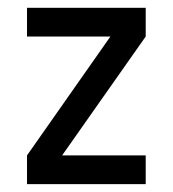

<svg xmlns="http://www.w3.org/2000/svg" viewBox="-20 -469 440 489"><path d="M351.1 0H48.8V-73.2L261.2 -376H48.8V-449.2H351.1V-376L138.2 -73.2H351.1Z"/></svg>

Font: Catrinity
Style: Regular
Weight: 400
Designer: Alexander Lange
Foundry: High-Logic / Made with FontCreator
Version: Version 2.090;May 20, 2024;FontCreator 15.0.0.2974 64-bit